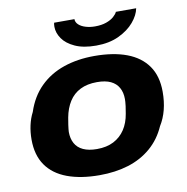

<svg xmlns="http://www.w3.org/2000/svg" viewBox="-82 -803 871 894"><g transform="rotate(-10 354.0 -356.0)"><path d="M318 12Q229 12 165 -12Q101 -36 67.5 -84.5Q34 -133 34 -206Q34 -241 41 -273Q48 -305 62 -332Q85 -402 131.5 -448Q178 -494 243.5 -516.5Q309 -539 389 -539Q479 -539 542.5 -515Q606 -491 640 -442.5Q674 -394 674 -320Q674 -274 664 -235Q654 -196 634 -164Q608 -105 562 -65.5Q516 -26 454.5 -7Q393 12 318 12ZM327 -110Q373 -110 406 -127Q439 -144 459.5 -175Q480 -206 487 -249Q491 -271 492.5 -283.5Q494 -296 494.5 -303.5Q495 -311 495 -317Q495 -348 482.5 -370.5Q470 -393 445 -405Q420 -417 380 -417Q334 -417 301 -400.5Q268 -384 248 -352.5Q228 -321 220 -278Q216 -257 214.5 -244.5Q213 -232 212 -224.5Q211 -217 211 -211Q211 -180 223.5 -157Q236 -134 262 -122Q288 -110 327 -110ZM407 -585Q347 -585 307.5 -603Q268 -621 249 -648.5Q230 -676 230 -705Q230 -711 230.5 -715.5Q231 -720 232 -724H328Q328 -709 340.5 -697.5Q353 -686 373.5 -680Q394 -674 417 -674Q448 -674 470.5 -682Q493 -690 506.5 -702Q520 -714 524 -724H620Q614 -692 587 -660Q560 -628 514.5 -606.5Q469 -585 407 -585Z"/></g></svg>

Font: Archivo SemiExpanded ExtraBold
Style: Italic
Weight: 800
Width: 6
Italic angle: -10°
Designer: Hector Gatti
Foundry: Omnibus-Type
Version: Version 2.001